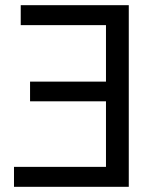

<svg xmlns="http://www.w3.org/2000/svg" viewBox="-20 -717 601 741"><path d="M477 4H34V-73H389V-326H96V-402H389V-620H60V-697H477Z"/></svg>

Font: Repo Regular
Style: Regular
Weight: 400
Designer: Stefan Peev
Foundry: Context Ltd
Version: Version 1.502